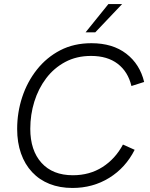

<svg xmlns="http://www.w3.org/2000/svg" viewBox="-20 -921 741 951"><path d="M339 10Q276 10 225.5 -10Q175 -30 139 -68.5Q103 -107 84 -161Q65 -215 65 -282Q65 -364 90 -440Q115 -516 163 -576.5Q211 -637 278.5 -672Q346 -707 433 -707Q538 -707 605.5 -655Q673 -603 694 -515L631 -495Q614 -566 563 -605Q512 -644 431 -644Q359 -644 303 -614Q247 -584 208.5 -533Q170 -482 150 -417.5Q130 -353 130 -283Q130 -176 185.5 -114.5Q241 -53 341 -53Q424 -53 487.5 -93.5Q551 -134 589 -205L647 -179Q602 -90 521 -40Q440 10 339 10ZM404 -761 517 -901H585L452 -761Z"/></svg>

Font: Hanken Grotesk Light
Style: Italic
Weight: 300
Italic angle: -8°
Designer: Alfredo Marco Pradil
Foundry: Hanken Design Co.
Version: Version 3.013